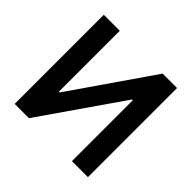

<svg xmlns="http://www.w3.org/2000/svg" viewBox="-170 -892 1077 1077"><g transform="rotate(45 368.0 -353.5)"><path d="M204.1 -707V-223.6H210L543.9 -707H658.2V0H531.2V-483.4H525.4L190.4 0H77.1V-707Z"/></g></svg>

Font: Pretendard Std SemiBold
Style: Regular
Weight: 600
Designer: Base glyphs from Inter by Rasmus Andersson; Hangeul glyphs from Noto Sans CJK(Source Han Sans) by Jang Soo-young and Kan
Foundry: Kil Hyung-jin
Version: Version 1.309